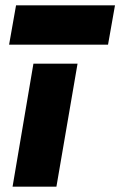

<svg xmlns="http://www.w3.org/2000/svg" viewBox="-20 -698 450 718"><path d="M14 -531 40 -678H410L384 -531ZM105 -460H270L191 0H27Z"/></svg>

Font: Jost* Heavy
Style: Italic
Weight: 800
Italic angle: -10°
Version: Version 3.7